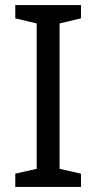

<svg xmlns="http://www.w3.org/2000/svg" viewBox="-20 -734 379 754"><path d="M298 0H40V-52L124 -71V-642L40 -662V-714H298V-662L214 -642V-71L298 -52Z"/></svg>

Font: Noto Sans Sinhala
Style: Regular
Weight: 400
Designer: Jelle Bosma - Monotype Design Team
Foundry: Monotype Imaging Inc.
Version: Version 2.006